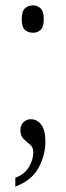

<svg xmlns="http://www.w3.org/2000/svg" viewBox="-20 -541 245 715"><path d="M103 -419Q85 -419 73 -429.5Q61 -440 61 -470Q61 -499 73 -510Q85 -521 103 -521Q119 -521 131 -510Q143 -499 143 -470Q143 -440 131 -429.5Q119 -419 103 -419ZM37 121Q72 108 88 80.5Q104 53 104 26Q104 7 92 -2.5Q80 -12 68 -23.5Q56 -35 56 -56Q56 -75 67.5 -86Q79 -97 95 -97Q118 -97 133.5 -77Q149 -57 149 -14Q149 37 123.5 84Q98 131 37 154Z"/></svg>

Font: Noto Serif Ethiopic ExtraCondensed Light
Style: Regular
Weight: 300
Width: 2
Designer: Monotype Design Team
Foundry: Monotype Imaging Inc.
Version: Version 2.102; ttfautohint (v1.8.4.7-5d5b)